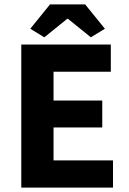

<svg xmlns="http://www.w3.org/2000/svg" viewBox="-20 -855 588 875"><path d="M118 -724 208 -835H368L458 -724L394 -685L290 -769H286L182 -685ZM77 0V-652H485V-528H224V-397H446V-274H224V-124H495V0Z"/></svg>

Font: TypoPRO Source Sans Pro
Style: Bold
Weight: 700
Designer: Paul D. Hunt
Foundry: Adobe Systems Incorporated
Version: Version 2.020;PS 2.000;hotconv 1.0.86;makeotf.lib2.5.63406